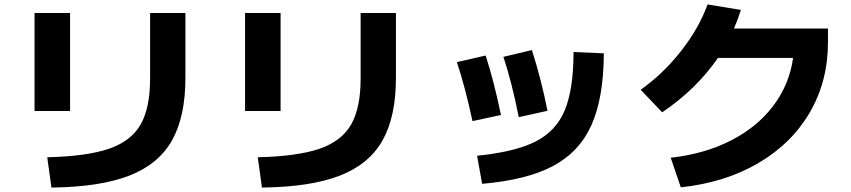

<svg xmlns="http://www.w3.org/2000/svg" viewBox="-20 -802 3790 855"><path d="M648.4 -452.1V-744.1H805.7V-456.1Q805.7 -281.7 745.4 -175.8Q685.1 -69.8 554.7 -19.5Q424.3 30.8 209 33.2L190.4 -101.6Q367.2 -106 465.3 -139.6Q563.5 -173.3 606 -247.3Q648.4 -321.3 648.4 -452.1ZM133.8 -744.1H292V-307.6H133.8Z M1585.9 -452.1V-744.1H1743.2V-456.1Q1743.2 -281.7 1682.9 -175.8Q1622.6 -69.8 1492.2 -19.5Q1361.8 30.8 1146.5 33.2L1127.9 -101.6Q1304.7 -106 1402.8 -139.6Q1501 -173.3 1543.5 -247.3Q1585.9 -321.3 1585.9 -452.1ZM1071.3 -744.1H1229.5V-307.6H1071.3Z M2534.2 -570.3 2668.9 -564.5Q2668 -367.2 2614.5 -246.6Q2561 -126 2443.6 -63.2Q2326.2 -0.5 2127 16.6L2104.5 -108.4Q2273.9 -125.5 2365.2 -171.9Q2456.5 -218.3 2495.1 -311.3Q2533.7 -404.3 2534.2 -570.3ZM2014.6 -525.4 2142.6 -554.7Q2178.7 -444.3 2210.9 -290L2084 -262.7Q2051.8 -413.1 2014.6 -525.4ZM2221.7 -548.8 2348.6 -579.1Q2392.1 -442.4 2418 -308.6L2290 -280.3Q2260.7 -430.7 2221.7 -548.8Z M3511.7 -543.9H3176.8Q3082 -405.3 2928.7 -301.8L2833 -402.3Q2932.1 -472.2 3012.2 -574Q3092.3 -675.8 3130.9 -782.2L3279.3 -757.8Q3265.6 -714.4 3248.5 -674.8H3667V-613.3Q3667 -440.4 3586.2 -301.5Q3505.4 -162.6 3356.9 -75.7Q3208.5 11.2 3011.7 32.2L2966.8 -99.6Q3116.7 -116.2 3234.1 -176Q3351.6 -235.8 3423.3 -330.6Q3495.1 -425.3 3511.7 -543.9Z"/></svg>

Font: Pretendard JP ExtraBold
Style: Regular
Weight: 800
Designer: Base glyphs from Inter by Rasmus Andersson; Hangeul glyphs from Noto Sans CJK(Source Han Sans) by Jang Soo-young and Kan
Foundry: Kil Hyung-jin
Version: Version 1.309